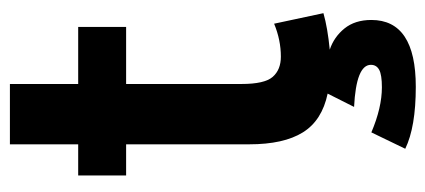

<svg xmlns="http://www.w3.org/2000/svg" viewBox="-264 -432 888 401"><g transform="rotate(-90 180.5 -231.0)"><path d="M339.8 100.1Q339.8 192.9 200.2 192.9Q116.2 192.9 70.8 170.9L105 100.1Q156.7 122.1 199.2 122.1Q225.1 122.1 235.6 116.5Q246.1 110.8 246.1 99.1Q246.1 68.4 158.2 64L186 8.8Q129.9 -2.9 105 -43Q80.1 -83 80.1 -154.8V-412.1H15.1V-512.2H80.1V-654.8H206.1V-512.2H325.2V-412.1H206.1V-170.9Q206.1 -123 220.9 -106Q235.8 -88.9 263.2 -88.9Q297.9 -88.9 332 -103L354 0Q323.2 8.8 277.8 13.2Q304.2 22 322 43.9Q339.8 65.9 339.8 100.1Z"/></g></svg>

Font: Clear Sans
Style: Bold
Weight: 700
Foundry: Intel Corporation
Version: Version 1.00